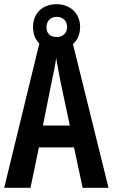

<svg xmlns="http://www.w3.org/2000/svg" viewBox="-20 -893 536 913"><path d="M373 0H496L327 -683C349 -703 361 -732 361 -765C361 -828 315 -873 249 -873C181 -873 137 -829 137 -764C137 -732 148 -705 167 -686L0 0H125L165 -192H332ZM250 -717C217 -717 201 -735 201 -764C201 -793 221 -813 250 -813C280 -813 299 -793 299 -764C299 -735 278 -717 250 -717ZM267 -508 312 -296H184L227 -510C234 -542 244 -588 247 -618C253 -583 258 -554 267 -508Z"/></svg>

Font: Noto Sans Sinhala UI ExtraCondensed SemiBold
Style: Regular
Weight: 600
Width: 2
Designer: Jelle Bosma - Monotype Design Team
Foundry: Monotype Imaging Inc.
Version: Version 2.006